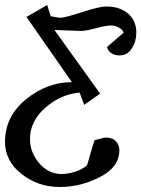

<svg xmlns="http://www.w3.org/2000/svg" viewBox="-30 -520 566 769"><path d="M516 -389Q516 -354 498 -326Q480 -298 449 -298Q428 -298 414.5 -308Q401 -318 399 -332L465 -389Q462 -401 446.5 -409.5Q431 -418 415 -418Q395 -418 354 -407Q313 -396 295 -396L188 -400L371 -145L307 -100L289 -149Q214 -143 152 -89Q90 -35 90 37Q90 90 127 133.5Q164 177 217 177Q241 177 271.5 167.5Q302 158 319 141L348 42Q386 31 394 31Q421 31 434.5 46Q448 61 448 82Q448 149 370.5 189Q293 229 209 229Q123 229 56.5 177Q-10 125 -10 48Q-10 -54 74.5 -122.5Q159 -191 258 -191L76 -452L159 -500L173 -455Q175 -455 190 -452Q205 -449 213 -449Q230 -449 299 -471.5Q368 -494 396 -494Q450 -494 483 -465.5Q516 -437 516 -389Z"/></svg>

Font: Veleka
Style: Italic
Weight: 400
Italic angle: -12°
Designer: Stefan Peev, Context Ltd, 2016; SIL International, 1997-2014.
Foundry: Stefan Peev, Context Ltd, 2016
Version: Version 1.000